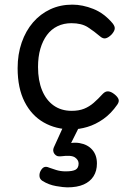

<svg xmlns="http://www.w3.org/2000/svg" viewBox="-20 -539 556 828"><path d="M288 19Q221 19 168.5 -11Q116 -41 86 -100Q56 -159 56 -245Q56 -305 73.5 -355.5Q91 -406 122.5 -442.5Q154 -479 197 -499Q240 -519 292 -519Q336 -519 382.5 -500.5Q429 -482 466 -438Q477 -424 474.5 -413Q472 -402 461 -390Q448 -377 436.5 -374Q425 -371 413 -381Q386 -404 359 -421.5Q332 -439 288 -439Q255 -439 228 -426Q201 -413 182.5 -388Q164 -363 154 -328.5Q144 -294 144 -250Q144 -192 161.5 -149.5Q179 -107 211.5 -84Q244 -61 289 -61Q320 -61 342.5 -70Q365 -79 384 -95.5Q403 -112 424 -135Q435 -146 447 -145Q459 -144 473 -133Q487 -122 491 -111.5Q495 -101 486 -88Q459 -49 425.5 -25.5Q392 -2 356.5 8.5Q321 19 288 19ZM270 269Q254 269 222 263.5Q190 258 163 241Q152 234 150.5 222.5Q149 211 154 200Q161 186 170 182Q179 178 192 184Q203 188 222 194Q241 200 263 200Q294 200 306.5 192.5Q319 185 319 166Q319 151 303.5 140Q288 129 244 135Q233 136 227 134Q221 132 215 125Q210 118 209.5 111Q209 104 212 97L262 -13H332L273 105L243 89Q288 72 323 78Q358 84 378 107Q398 130 398 166Q398 198 383.5 221Q369 244 341 256.5Q313 269 270 269Z"/></svg>

Font: Playwrite PT
Style: Regular
Weight: 400
Designer: Veronika Burian, José Scaglione
Foundry: TypeTogether
Version: Version 1.002